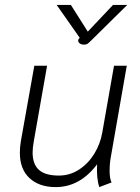

<svg xmlns="http://www.w3.org/2000/svg" viewBox="-20 -753 570 783"><path d="M61 -130Q61 -154 65 -177L120 -485H172L118 -178Q113 -150 113 -131Q113 -83 139 -60Q165 -37 220 -37Q265 -37 302.5 -61.5Q340 -86 364.5 -126Q389 -166 397 -212L445 -485H497L432 -113Q427 -86 427 -56Q427 -25 435 -9L385 10Q373 -25 376 -83Q306 10 207 10Q140 10 100.5 -26.5Q61 -63 61 -130ZM301 -594 305 -599 211 -733H269L338 -624L441 -733H499L351 -587Q341 -577 336 -574Q331 -571 323 -571Q308 -571 302 -579Q296 -587 301 -594Z"/></svg>

Font: Niramit ExtraLight
Style: Italic
Weight: 200
Italic angle: -10°
Designer: Katatrad Aksorn Co.,Ltd.
Foundry: Cadson Demak Co.,Ltd.
Version: Version 1.000; ttfautohint (v1.6)